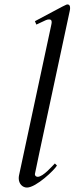

<svg xmlns="http://www.w3.org/2000/svg" viewBox="-20 -823 332 856"><path d="M64.9 -41.5C64 -37.1 63.5 -32.7 63.5 -28.3C63.5 -3.4 80.6 13.2 100.1 13.2C141.1 13.2 223.6 -65.9 233.9 -85L224.6 -94.2C214.4 -84.5 172.9 -34.7 147.9 -34.7C141.1 -34.7 135.7 -39.6 135.7 -45.4V-47.4C135.7 -48.3 137.7 -61.5 290.5 -772.5C292 -778.3 292.5 -782.7 292.5 -787.1C292.5 -797.4 289.1 -803.2 281.2 -803.2C274.9 -803.2 272.9 -801.8 135.7 -728.5L142.1 -713.4C189.5 -735.8 189 -736.3 199.7 -736.3C207.5 -736.3 210.4 -731.9 210.4 -724.1C210.4 -720.7 209.5 -716.3 208.5 -711.4Z"/></svg>

Font: Cardo
Style: Italic
Weight: 400
Designer: David J. Perry
Foundry: David J. Perry
Version: Version 0.99